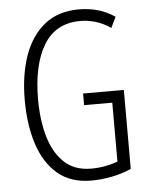

<svg xmlns="http://www.w3.org/2000/svg" viewBox="-53 -767 638 821"><g transform="rotate(-5 266.5 -357.0)"><path d="M303 -364H478V-25Q437 -7 392.5 1.5Q348 10 306 10Q218 10 162 -37.5Q106 -85 79 -168Q52 -251 52 -357Q52 -465 81 -547.5Q110 -630 168.5 -677Q227 -724 317 -724Q358 -724 396 -713.5Q434 -703 470 -679L448 -633Q415 -655 382.5 -664.5Q350 -674 318 -674Q212 -674 160.5 -588.5Q109 -503 109 -356Q109 -265 130 -194Q151 -123 195 -82Q239 -41 310 -41Q341 -41 370.5 -46.5Q400 -52 424 -61V-314H303Z"/></g></svg>

Font: Noto Sans Ethiopic ExtraCondensed Light
Style: Regular
Weight: 300
Width: 2
Designer: Monotype Design Team
Foundry: Monotype Imaging Inc.
Version: Version 2.102; ttfautohint (v1.8.4.7-5d5b)